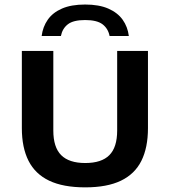

<svg xmlns="http://www.w3.org/2000/svg" viewBox="-20 -820 750 848"><path d="M356.5 7.5Q259 7.5 197.2 -22Q135.5 -51.5 106 -109.8Q76.5 -168 76.5 -254V-595H215.5V-243.5Q215.5 -169.5 250.2 -134.8Q285 -100 356.5 -100Q428.5 -100 463 -134.8Q497.5 -169.5 497.5 -243.5V-595H633.5V-254Q633.5 -168 604.5 -109.8Q575.5 -51.5 514.2 -22Q453 7.5 356.5 7.5ZM164 -661Q169 -701.5 191 -733Q213 -764.5 253.8 -782.2Q294.5 -800 356 -800Q417.5 -800 458.5 -782Q499.5 -764 521.8 -732.8Q544 -701.5 549 -661H464Q457.5 -694 432.8 -712.8Q408 -731.5 356 -731.5Q304 -731.5 279.8 -712.8Q255.5 -694 249 -661Z"/></svg>

Font: Encode Sans SC SemiExpanded SemiBold
Style: Regular
Weight: 600
Width: 6
Designer: Multiple Designers
Foundry: Impallari Type
Version: Version 3.002